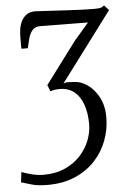

<svg xmlns="http://www.w3.org/2000/svg" viewBox="-56 -609 614 900"><g transform="rotate(-5 250.5 -159.0)"><path d="M132 249Q86.5 249 58.5 240.8Q30.5 232.5 8 226L14 178Q39 187.5 65.2 193.8Q91.5 200 117 200Q175 200 218.8 180Q262.5 160 291.8 127.5Q321 95 335.5 57Q350 19 350 -17Q350 -70.5 336 -110.2Q322 -150 294.5 -172Q267 -194 226 -194Q215 -194 205 -192.8Q195 -191.5 183 -187L170.5 -217L317.5 -413.5L386 -493Q358 -493.5 330 -493.8Q302 -494 274 -494.2Q246 -494.5 218 -494.8Q190 -495 162 -495.5Q136 -495.5 123.2 -479.2Q110.5 -463 104.8 -440Q99 -417 94.5 -397.5H65Q64.5 -403 64.2 -409.2Q64 -415.5 64 -423Q64 -430.5 64.2 -439.2Q64.5 -448 64.5 -459Q64.5 -471 67 -489.2Q69.5 -507.5 77.8 -525.2Q86 -543 102 -555Q118 -567 145 -567Q180.5 -565 219 -562.8Q257.5 -560.5 294.8 -558.5Q332 -556.5 364.8 -555.2Q397.5 -554 421.5 -554Q439 -554 448.8 -556Q458.5 -558 468 -566L489.5 -542.5L246.5 -218Q259.5 -223.5 273 -222.2Q286.5 -221 295.5 -221Q326 -221 357.8 -199.8Q389.5 -178.5 411.2 -138.8Q433 -99 433 -43Q433 13.5 413.2 66Q393.5 118.5 355 159.8Q316.5 201 260.5 225Q204.5 249 132 249Z"/></g></svg>

Font: Merriweather 7pt Light
Style: Italic
Weight: 300
Italic angle: -7.8°
Designer: Eben Sorkin
Foundry: Eben Sorkin
Version: Version 2.200;gftools[0.9.31]